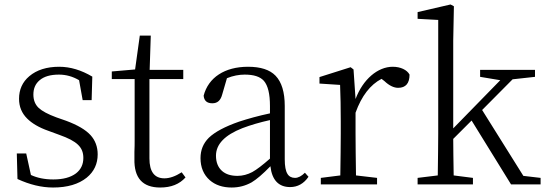

<svg xmlns="http://www.w3.org/2000/svg" viewBox="-20 -823 2435 857"><path d="M217 14C281 14 331 -1 367 -30C400 -57 416 -92 416 -134C416 -168 405 -197 384 -220C362 -244 326 -265 275 -284L232 -299C194 -313 168 -327 153 -341C137 -356 129 -376 129 -401C129 -428 138 -449 157 -465C177 -482 206 -490 243 -490C274 -490 304 -482 333 -465L349 -376H389L392 -481C343 -510 294 -525 244 -525C189 -525 144 -511 111 -483C80 -457 65 -423 65 -382C65 -347 77 -318 101 -294C122 -273 153 -254 196 -239L245 -221C324 -193 352 -166 352 -118C352 -89 341 -66 319 -49C295 -31 261 -22 218 -22C179 -22 146 -29 118 -42L97 -138H55L58 -24C112 1 165 14 217 14Z M695 14C744 14 781 -1 808 -31L791 -54C763 -36 737 -27 714 -27C669 -27 647 -57 647 -116V-470H798V-511H648L653 -664H604L583 -513L479 -504V-470H581V-196C581 -182 581 -165 580 -145C580 -131 580 -121 580 -114C578 -29 616 14 695 14Z M1014 14C1047 14 1076 6 1103 -9C1125 -22 1153 -46 1187 -81C1194 -19 1224 12 1275 12C1308 12 1336 -3 1357 -34L1341 -52C1326 -37 1311 -29 1297 -29C1282 -29 1270 -35 1263 -47C1255 -60 1251 -81 1251 -112V-350C1251 -412 1237 -457 1210 -485C1184 -512 1143 -525 1087 -525C983 -525 910 -477 889 -396C891 -373 904 -362 928 -362C951 -362 965 -375 972 -402L993 -474C1020 -485 1047 -490 1072 -490C1113 -490 1141 -481 1158 -462C1176 -441 1185 -404 1185 -350V-317C1133 -306 1087 -293 1047 -280C984 -258 939 -234 912 -208C887 -183 875 -153 875 -117C875 -76 889 -43 916 -19C941 3 974 14 1014 14ZM1040 -38C1011 -38 988 -45 971 -60C953 -76 944 -99 944 -128C944 -179 983 -220 1062 -251C1099 -265 1140 -277 1185 -287V-115C1152 -86 1126 -66 1106 -55C1085 -44 1063 -38 1040 -38Z M1663 0V-29L1569 -40C1568 -115 1567 -177 1567 -227V-320C1594 -395 1633 -445 1683 -471L1696 -461C1717 -441 1738 -431 1757 -431C1791 -431 1808 -451 1808 -490C1797 -511 1768 -525 1733 -525C1666 -525 1600 -469 1567 -381L1558 -513L1545 -523L1406 -479V-450L1498 -444C1500 -396 1501 -342 1501 -281V-227C1501 -176 1500 -113 1499 -40L1412 -29V0Z M2091 0V-29L2005 -40C2004 -108 2003 -162 2003 -203L2085 -285L2261 0H2393V-29L2316 -38L2132 -332L2268 -469L2368 -480V-511H2123V-480L2213 -465L2003 -250V-641L2006 -795L1991 -803L1844 -769V-739L1936 -734V-227C1936 -181 1935 -119 1934 -40L1844 -29V0Z"/></svg>

Font: AllPunType Light
Style: Regular
Weight: 300
Version: 1.0